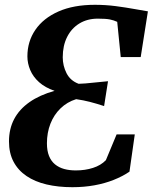

<svg xmlns="http://www.w3.org/2000/svg" viewBox="-20 -771 636 799"><path d="M281.2 8Q222.3 8 173.8 -3.4Q125.3 -14.8 90.3 -38.5Q55.4 -62.1 36.4 -98Q17.4 -133.8 17.4 -182.4Q17.4 -234.5 38.9 -275.4Q60.4 -316.3 102.8 -346Q145.1 -375.7 207.1 -393Q167.7 -406.5 142.6 -429Q117.5 -451.5 105.8 -479.5Q94 -507.4 94 -536.4Q94 -598.4 127.2 -646.9Q160.4 -695.4 223.2 -723.2Q285.9 -751 375.2 -751Q419.2 -751 461.7 -745.5Q504.2 -739.9 539.2 -733.5Q574.2 -727 595.5 -723.8L565.5 -533.4H482.5L467.8 -680.1Q453.7 -686.7 437 -690.1Q420.2 -693.4 386.9 -693.4Q343.4 -693.4 310.4 -673.3Q277.4 -653.2 259.3 -617.1Q241.1 -581 241.1 -532.5Q241.1 -497.6 256.9 -466.3Q272.8 -435.1 307.3 -422.3Q334.7 -423.1 364.4 -426.6Q394.1 -430.1 429.5 -433L413.2 -329.6Q380.6 -340.2 353.8 -347.1Q327.1 -354 296.9 -358.3Q259.2 -346.6 231.8 -319.9Q204.3 -293.2 189.8 -256Q175.3 -218.8 175.3 -174.6Q175.3 -143.6 184 -122.1Q192.7 -100.5 208.8 -87.2Q225 -73.9 246.9 -67.8Q268.9 -61.8 295.4 -61.8Q334.2 -61.8 366.9 -72.3Q399.6 -82.7 420.6 -104.4L465.3 -211.8H540.9L518.8 -56.6Q489.1 -36.6 452.6 -22.2Q416.2 -7.7 373.1 0.1Q330 8 281.2 8Z"/></svg>

Font: Merriweather Light
Style: Italic
Weight: 300
Italic angle: -7.8°
Designer: Eben Sorkin
Foundry: Eben Sorkin
Version: Version 2.101